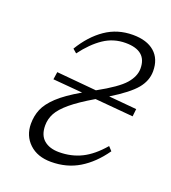

<svg xmlns="http://www.w3.org/2000/svg" viewBox="-99 -559 575 646"><g transform="rotate(20 188.5 -236.0)"><path d="M155 12Q106 12 77 -15.5Q48 -43 48 -86Q48 -114 58 -138Q68 -162 95 -187.5Q122 -213 174 -243L68 -252L72 -279L215 -266Q284 -304 307.5 -331Q331 -358 331 -386Q331 -450 255 -450Q212 -450 177 -426.5Q142 -403 110 -360L96 -372Q128 -425 171 -454.5Q214 -484 269 -484Q319 -484 346.5 -460Q374 -436 374 -392Q374 -358 350 -329Q326 -300 264 -262L364 -253L361 -226L224 -238Q173 -208 145 -184.5Q117 -161 106 -140.5Q95 -120 95 -97Q95 -62 115 -45Q135 -28 169 -28Q213 -28 249.5 -46Q286 -64 321 -105L334 -91Q299 -41 255 -14.5Q211 12 155 12Z"/></g></svg>

Font: Source Serif Pro Light
Style: Italic
Weight: 300
Italic angle: -12°
Designer: Frank Grießhammer
Foundry: Adobe Systems Incorporated
Version: Version 3.001;hotconv 1.0.111;makeotfexe 2.5.65597